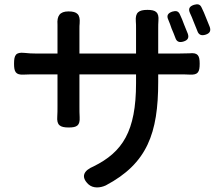

<svg xmlns="http://www.w3.org/2000/svg" viewBox="-20 -805 1020 875"><path d="M819 -693C813 -709 807 -725 800 -739C793 -755 782 -757 765 -752C745 -745 738 -734 747 -715C752 -702 758 -689 762 -675C768 -661 774 -647 779 -633C785 -614 798 -610 817 -616C836 -622 842 -633 836 -651C831 -664 825 -679 819 -693ZM919 -724C913 -740 906 -756 899 -770C892 -786 881 -788 864 -783C843 -776 837 -765 846 -745C852 -733 857 -720 862 -707C868 -693 874 -678 879 -665C885 -646 898 -641 917 -647C936 -653 942 -664 936 -682C931 -695 925 -710 919 -724ZM471 -561H342V-673C342 -682 342 -691 343 -699C346 -739 332 -753 292 -753C252 -753 239 -732 242 -693C242 -686 242 -680 242 -674V-561H146C127 -561 108 -562 91 -564C52 -568 44 -554 44 -515C44 -478 51 -463 88 -465C105 -466 125 -466 146 -466H242V-319C242 -304 242 -288 241 -274C238 -235 253 -224 293 -224C331 -224 345 -233 343 -271C342 -286 342 -303 342 -319V-466H470H600V-426C600 -206 538 -112 407 -47C361 -28 347 1 383 35C404 54 436 52 462 40C651 -60 701 -198 701 -432V-466H793C813 -466 830 -466 845 -465C883 -463 890 -477 890 -515C890 -553 881 -566 843 -562C829 -562 812 -561 792 -561H701V-674C701 -687 701 -700 702 -711C705 -749 690 -760 652 -760C612 -760 596 -748 599 -708C600 -698 600 -686 600 -674V-561Z"/></svg>

Font: GenSenRounded2 TW M
Style: Regular
Weight: 500
Version: Version 2.100;PS 2.1;hotconv 16.6.51;makeotf.lib2.5.65220 DE